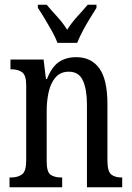

<svg xmlns="http://www.w3.org/2000/svg" viewBox="-20 -786 555 806"><path d="M20 0V-41H27Q54 -41 72 -53.5Q90 -66 90 -113V-427Q90 -471 72.5 -483Q55 -495 29 -495H24V-536H163L173 -454H177Q197 -505 227 -525.5Q257 -546 300 -546Q363 -546 397 -499Q431 -452 431 -349V-113Q431 -66 447 -53.5Q463 -41 489 -41H493V0H345V-347Q345 -411 328 -448Q311 -485 269 -485Q234 -485 213.5 -461.5Q193 -438 184.5 -400.5Q176 -363 176 -321V-108Q176 -63 193 -52Q210 -41 236 -41H241V0ZM221 -606Q213 -629 198 -655.5Q183 -682 167.5 -708Q152 -734 139 -753V-766H176Q197 -741 220.5 -715.5Q244 -690 262 -661Q280 -690 303.5 -715.5Q327 -741 348 -766H385V-753Q373 -734 357 -708Q341 -682 327 -655.5Q313 -629 304 -606Z"/></svg>

Font: Noto Serif Myanmar ExtraCondensed
Style: Regular
Weight: 400
Width: 2
Designer: Ben Mitchell and the Monotype Design Team
Foundry: Monotype Imaging Inc.
Version: Version 2.106; ttfautohint (v1.8.4.7-5d5b)